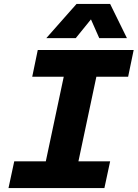

<svg xmlns="http://www.w3.org/2000/svg" viewBox="-20 -951 696 971"><path d="M183 0 331 -698H496L348 0ZM171 -698H656L628 -563H143ZM52 -135H537L508 0H23ZM214 -758 367 -931H537L622 -758H482L440 -853L363 -758Z"/></svg>

Font: Azeret Mono Thin
Style: Bold Italic
Weight: 700
Italic angle: -12°
Version: Version 1.002